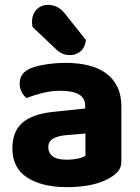

<svg xmlns="http://www.w3.org/2000/svg" viewBox="-20 -755 575 791"><path d="M256 -97Q278 -97 299.5 -101.5Q321 -106 332 -113V-205L250 -198Q218 -195 198.5 -183.5Q179 -172 179 -149Q179 -125 197 -111Q215 -97 256 -97ZM250 -496Q302 -496 344.5 -485.5Q387 -475 417 -453Q447 -431 463.5 -397Q480 -363 480 -317V-91Q480 -65 466.5 -49.5Q453 -34 434 -23Q403 -4 358 6Q313 16 256 16Q153 16 92 -23.5Q31 -63 31 -144Q31 -213 72 -249Q113 -285 198 -294L331 -308V-319Q331 -351 305 -366Q279 -381 230 -381Q192 -381 155.5 -372Q119 -363 90 -351Q78 -359 69.5 -375.5Q61 -392 61 -411Q61 -455 107 -474Q136 -485 174.5 -490.5Q213 -496 250 -496ZM114 -644Q113 -648 112.5 -654.5Q112 -661 112 -665Q112 -697 131 -716Q150 -735 178 -735Q196 -735 213.5 -727Q231 -719 245 -702L334 -590Q330 -558 311 -543Q292 -528 270 -528Q251 -528 238 -533.5Q225 -539 211 -552Z"/></svg>

Font: Baloo Tammudu 2
Style: Bold
Weight: 700
Designer: Maithili Shingre, Omkar Shende and Ek Type
Foundry: Ek Type
Version: Version 1.640;hotconv 1.0.111;makeotfexe 2.5.65597; ttfautoh